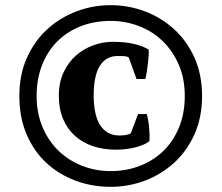

<svg xmlns="http://www.w3.org/2000/svg" viewBox="-20 -662 859 744"><path d="M55 -290Q55 -373 84.5 -438.5Q114 -504 163.5 -549Q213 -594 276.5 -618Q340 -642 409 -642Q478 -642 541.5 -618Q605 -594 654.5 -549Q704 -504 733.5 -438.5Q763 -373 763 -290Q763 -207 733.5 -141.5Q704 -76 654.5 -31Q605 14 541.5 38Q478 62 409 62Q337 62 272.5 38Q208 14 159.5 -31Q111 -76 83 -141.5Q55 -207 55 -290ZM122 -290Q122 -223 145 -169Q168 -115 207 -77.5Q246 -40 298 -19.5Q350 1 409 1Q470 1 522.5 -19.5Q575 -40 613.5 -77.5Q652 -115 674 -169Q696 -223 696 -290Q696 -359 672 -413Q648 -467 608.5 -504.5Q569 -542 517 -561.5Q465 -581 409 -581Q346 -581 293.5 -560.5Q241 -540 203 -502.5Q165 -465 143.5 -411Q122 -357 122 -290ZM515 -220H549Q551 -212 553.5 -199.5Q556 -187 557.5 -172Q559 -157 559.5 -142Q560 -127 559 -115Q542 -101 506.5 -91.5Q471 -82 430 -82Q381 -82 340.5 -95.5Q300 -109 270.5 -135.5Q241 -162 224.5 -201Q208 -240 208 -291Q208 -343 226.5 -382Q245 -421 274.5 -447Q304 -473 341.5 -486.5Q379 -500 417 -500Q465 -500 500 -491.5Q535 -483 556 -470Q557 -461 556 -446Q555 -431 553 -414.5Q551 -398 548.5 -382Q546 -366 543 -356H509L479 -439Q472 -444 460 -444.5Q448 -445 436 -445Q391 -445 367 -407Q343 -369 343 -291Q343 -258 348.5 -229.5Q354 -201 366 -180.5Q378 -160 397 -148.5Q416 -137 443 -137Q459 -137 471 -139.5Q483 -142 487 -146Z"/></svg>

Font: PT Serif
Style: Bold
Weight: 700
Designer: A.Korolkova, O.Umpeleva, V.Yefimov
Foundry: ParaType Ltd
Version: Version 1.000W OFL; ttfautohint (v1.6)